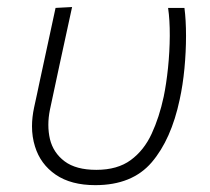

<svg xmlns="http://www.w3.org/2000/svg" viewBox="-20 -517 596 546"><path d="M251 9.5Q182 9.5 138.5 -20.2Q95 -50 79.5 -100.5Q71 -127.5 71 -158Q71 -183.5 77 -211.5Q81.5 -232.5 85.5 -250.5Q89 -268 93 -286Q105 -343 116 -392.5Q127 -442 138 -494.5L185 -497Q165.5 -408 149.2 -332.2Q133 -256.5 122 -205Q117.5 -183 117.5 -162Q117.5 -141 122 -121.5Q131.5 -82.5 163.8 -58.2Q196 -34 254 -34Q314 -34 351.8 -61.8Q389.5 -89.5 411.2 -136.5Q433 -183.5 445.5 -242Q453 -278 457.8 -324Q462.5 -370 462.8 -415.2Q463 -460.5 458 -494.5H504.5Q509 -460 509 -415Q509 -369.5 504.5 -322.2Q500 -275 491 -234Q467 -120.5 411.5 -55.5Q356 9.5 251 9.5Z"/></svg>

Font: Heraclito ExtraLight
Style: Italic
Weight: 200
Italic angle: -12°
Designer: Kostas Bartsokas (font) & Cristiano Sobral (main changes)
Foundry: Kostas Bartsokas (font) & Cristiano Sobral (main changes)
Version: Version 1.00;July 8, 2020;FontCreator 13.0.0.2655 64-bit